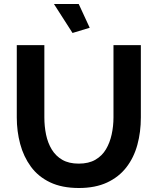

<svg xmlns="http://www.w3.org/2000/svg" viewBox="-20 -936 790 961"><path d="M375 5Q290 5 230.5 -23.5Q171 -52 134.5 -102Q98 -152 81 -215.5Q64 -279 64 -348V-710H202V-348Q202 -304 210.5 -262.5Q219 -221 239 -188Q259 -155 292 -136Q325 -117 374 -117Q424 -117 457.5 -136.5Q491 -156 510.5 -189Q530 -222 539 -263.5Q548 -305 548 -348V-710H685V-348Q685 -275 667.5 -211Q650 -147 612.5 -98.5Q575 -50 516 -22.5Q457 5 375 5ZM250 -916H374L429 -797L343 -771Z"/></svg>

Font: Raleway Thin
Style: Bold
Weight: 700
Version: Version 4.026